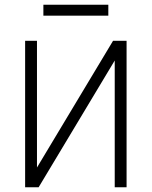

<svg xmlns="http://www.w3.org/2000/svg" viewBox="-20 -790 640 810"><path d="M86 0V-618H136V0H86L457 -618H514V0H464V-618H514L143 0ZM163 -724V-770H437V-724Z"/></svg>

Font: Victor Mono Thin
Style: Regular
Weight: 100
Monospace: yes
Designer: Rune Bjørnerås
Version: Version 1.561;gftools[0.9.30]